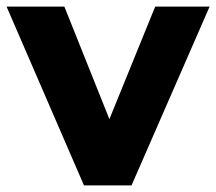

<svg xmlns="http://www.w3.org/2000/svg" viewBox="-32 -559 652 579"><path d="M364.7 0 600.1 -539.1H436L297.9 -199.7L162.1 -539.1H-12.2L221.2 0Z"/></svg>

Font: Winston ExtraBold
Style: Regular
Weight: 800
Designer: Vernon Adams, Kim Jin-seong, David Berlow, Cristiano Sobral
Foundry: The Winston Project Authors
Version: Version 3.004